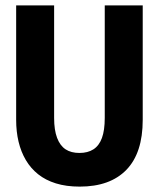

<svg xmlns="http://www.w3.org/2000/svg" viewBox="-20 -680 591 713"><path d="M276 13Q226 13 187.5 1Q149 -11 121.5 -33Q94 -55 76 -85.5Q58 -116 49 -153.5Q40 -191 40 -235V-660H181V-242Q181 -197 192 -168Q203 -139 223.5 -125.5Q244 -112 275 -112Q306 -112 327 -125.5Q348 -139 358.5 -167.5Q369 -196 369 -242V-660H510V-235Q510 -112 449.5 -49.5Q389 13 276 13Z"/></svg>

Font: Bricolage Grotesque 72pt SemiCondensed
Style: Bold
Weight: 700
Width: 4
Designer: Mathieu Triay
Foundry: Atelier Triay
Version: Version 1.001;gftools[0.9.33.dev8+g029e19f]